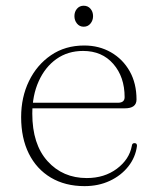

<svg xmlns="http://www.w3.org/2000/svg" viewBox="-20 -624 536 654"><path d="M445 -285Q445 -270 435 -262.5Q425 -255 405 -255H70V-274H381.5Q404.5 -274 404.5 -293Q404.5 -362 366 -406.2Q327.5 -450.5 263 -450.5Q211 -450.5 172.2 -423Q133.5 -395.5 111.8 -347.2Q90 -299 90 -237Q90 -132.5 142 -75Q194 -17.5 275.5 -17.5Q335.5 -17.5 378 -49.2Q420.5 -81 429 -127Q429.5 -132 431.8 -134.2Q434 -136.5 438 -136.5Q443 -136.5 445 -133.5Q447 -130.5 446.5 -126.5Q441.5 -88 417 -57Q392.5 -26 354 -8Q315.5 10 268 10Q202 10 153.2 -19Q104.5 -48 78.2 -100.8Q52 -153.5 52 -225Q52 -293 78.8 -348Q105.5 -403 153.8 -436Q202 -469 267 -469Q317.5 -469 358 -445.8Q398.5 -422.5 421.8 -381.2Q445 -340 445 -285ZM265 -533Q251 -533 242.2 -543.8Q233.5 -554.5 233.5 -569Q233.5 -584 242.2 -594.2Q251 -604.5 265 -604.5Q279.5 -604.5 288.2 -594.2Q297 -584 297 -569Q297 -554.5 288.2 -543.8Q279.5 -533 265 -533Z"/></svg>

Font: Fraunces Thin
Style: Regular
Weight: 250
Version: Version 1.000;[b76b70a41]